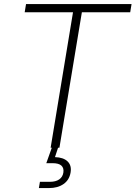

<svg xmlns="http://www.w3.org/2000/svg" viewBox="-20 -748 686 972"><path d="M105 -686 111.8 -727.5H646L639.2 -686H394.5L280.8 0H236.3L349.6 -686ZM176.8 204.1 182.1 172.4H232.9Q262.2 172.4 279.8 160.2Q297.4 147.9 300.8 125.5Q304.2 103 291 90.6Q277.8 78.1 246.1 78.1H214.4L247.1 -13.7H273.9V0L258.3 47.4Q301.3 48.8 322.3 69.3Q343.3 89.8 337.4 125Q331.1 163.1 301.8 183.6Q272.5 204.1 228 204.1Z"/></svg>

Font: Inter 28pt ExtraLight
Style: Italic
Weight: 250
Italic angle: -9.3988°
Designer: Rasmus Andersson
Foundry: rsms
Version: Version 4.001;git-66647c0bb